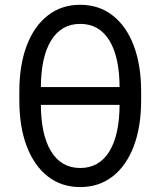

<svg xmlns="http://www.w3.org/2000/svg" viewBox="-20 -759 661 791"><path d="M310.5 11.7Q233.4 11.7 177 -32.2Q120.6 -76.2 90.1 -156.5Q59.6 -236.8 59.6 -347.2V-380.4Q59.6 -490.7 90.1 -571Q120.6 -651.4 177 -695.3Q233.4 -739.3 310.5 -739.3Q387.7 -739.3 444.1 -695.3Q500.5 -651.4 531 -571Q561.5 -490.7 561.5 -380.4V-347.2Q561.5 -236.8 531 -156.5Q500.5 -76.2 444.1 -32.2Q387.7 11.7 310.5 11.7ZM310.5 -66.9Q388.7 -66.9 430.7 -135.5Q472.7 -204.1 472.7 -331.1V-396.5Q472.7 -523.4 430.7 -592Q388.7 -660.6 310.5 -660.6Q232.4 -660.6 190.4 -592Q148.4 -523.4 148.4 -396.5V-331.1Q148.4 -204.1 190.4 -135.5Q232.4 -66.9 310.5 -66.9ZM124.5 -327.1V-400.4H499.5V-327.1Z"/></svg>

Font: Adwaita Sans
Style: Regular
Weight: 400
Designer: Rasmus Andersson
Foundry: rsms
Version: Version 4.001;git-9221beed3